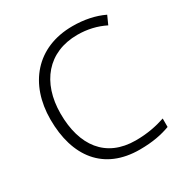

<svg xmlns="http://www.w3.org/2000/svg" viewBox="-169 -858 961 1002"><g transform="rotate(-30 311.5 -357.0)"><path d="M404 -672C464 -672 519 -659 569 -634L592 -685C538 -711 474 -724 405 -724C187 -724 62 -571 62 -359C62 -136 172 10 388 10C467 10 523 -2 572 -20V-71C521 -54 464 -42 394 -42C214 -42 123 -167 123 -359C123 -546 227 -672 404 -672Z"/></g></svg>

Font: Noto Sans Devanagari UI Light
Style: Regular
Weight: 300
Designer: Jelle Bosma - Monotype Design Team
Foundry: Monotype Imaging Inc.
Version: Version 2.004